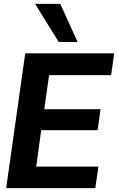

<svg xmlns="http://www.w3.org/2000/svg" viewBox="-20 -977 613 997"><path d="M12 0 111 -700H573L557 -587H235L210 -410H502L487 -301H194L168 -112H491L475 0ZM285 -759 162 -957H293L383 -759Z"/></svg>

Font: Host Grotesk ExtraBold
Style: Italic
Weight: 800
Italic angle: -8°
Designer: Doğukan Karapınar
Foundry: Element Type
Version: Version 1.003; ttfautohint (v1.8.4.7-5d5b)